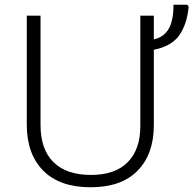

<svg xmlns="http://www.w3.org/2000/svg" viewBox="-20 -780 816 810"><path d="M629 -614Q671 -623 691.5 -658Q712 -693 712 -760H770L776 -752Q769 -678 736.5 -631.5Q704 -585 629 -570V-252Q629 -130 560.5 -60Q492 10 362 10Q232 10 162.5 -60Q93 -130 93 -254V-714H151V-253Q151 -150 205.5 -96Q260 -42 364 -42Q466 -42 519 -96Q572 -150 572 -248V-714H629Z"/></svg>

Font: Noto Sans Light
Style: Regular
Weight: 300
Designer: Monotype Design Team
Foundry: Monotype Imaging Inc.
Version: Version 2.007